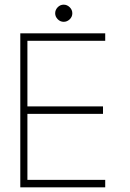

<svg xmlns="http://www.w3.org/2000/svg" viewBox="-20 -803 558 823"><path d="M67 -660H431V-628H97.5V-347H421.5V-315H97.5V-32H431V0H67ZM253 -783Q267.5 -783 278.8 -772Q290 -761 290 -746Q290 -731 278.8 -720.2Q267.5 -709.5 253 -709.5Q238 -709.5 227.2 -720.8Q216.5 -732 216.5 -746Q216.5 -760.5 227.2 -771.8Q238 -783 253 -783Z"/></svg>

Font: League Spartan Extralight
Style: Regular
Weight: 200
Foundry: The League of Moveable Type
Version: Version 2.300; ttfautohint (v1.8.3)